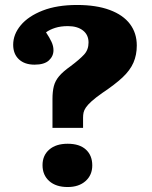

<svg xmlns="http://www.w3.org/2000/svg" viewBox="-20 -737 611 772"><path d="M191 -223V-339Q191 -369 196.5 -390.5Q202 -412 217.5 -430.5Q233 -449 264 -471Q300 -498 318 -517.5Q336 -537 336 -566Q336 -597 313.5 -614.5Q291 -632 253 -632Q224 -632 202 -625Q180 -618 165 -607Q179 -586 187 -569Q195 -552 195 -535Q195 -511 176.5 -494Q158 -477 119 -477Q79 -477 56 -498.5Q33 -520 33 -557Q33 -599 63.5 -635.5Q94 -672 151.5 -694.5Q209 -717 290 -717Q367 -717 421 -697Q475 -677 502.5 -640.5Q530 -604 530 -554Q530 -516 516.5 -485Q503 -454 472.5 -425.5Q442 -397 391 -363Q364 -344 348.5 -330Q333 -316 325.5 -305Q318 -294 316 -284.5Q314 -275 314 -264V-223ZM252 15Q205 15 178 -9Q151 -33 151 -73Q151 -112 178 -135.5Q205 -159 252 -159Q300 -159 325.5 -135.5Q351 -112 351 -72Q351 -33 324 -9Q297 15 252 15Z"/></svg>

Font: Literata 18pt ExtraBold
Style: Regular
Weight: 800
Designer: Latin by Veronika Burian and Jose Scaglione. Greek by Irene Vlachou. Cyrillic by Vera Evstafieva.
Foundry: TypeTogether
Version: Version 3.103;gftools[0.9.29]